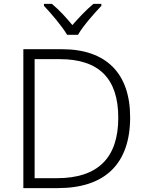

<svg xmlns="http://www.w3.org/2000/svg" viewBox="-20 -967 751 987"><path d="M325 -788H381C405 -831 464 -898 501 -937V-947H460C424 -917 384 -875 352 -838C322 -875 283 -917 247 -947H206V-937C243 -898 300 -831 325 -788ZM649 -364C649 -592 524 -714 299 -714H100V0H277C519 0 649 -124 649 -364ZM588 -362C588 -155 483 -51 272 -51H158V-663H287C489 -663 588 -563 588 -362Z"/></svg>

Font: Noto Sans Myanmar UI Light
Style: Regular
Weight: 300
Designer: Monotype Design Team
Foundry: Monotype Imaging Inc.
Version: Version 2.103